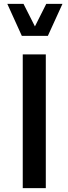

<svg xmlns="http://www.w3.org/2000/svg" viewBox="-20 -981 357 1001"><path d="M18.1 -960.9H102.5L162.1 -843.3L221.2 -960.9H305.7L229.5 -793.9H93.8ZM218.8 0H98.6V-697.3H218.8Z"/></svg>

Font: Estedad-FD SemiBold
Style: Regular
Weight: 600
Designer: Amin Abedi
Version: Version 7.3